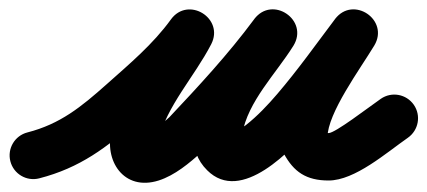

<svg xmlns="http://www.w3.org/2000/svg" viewBox="-62 -329 910 409"><path d="M21.6 50.9C108.2 28.6 165.3 -14.4 232.6 -74.3C286.8 -122.5 341.3 -169.5 383.9 -228.4C402.2 -253.7 387.9 -280.7 365.4 -294.5C343 -308.3 312.4 -308.8 298.1 -281.2C258 -203.4 199.2 -140.9 176.1 -52.8C176.1 -52.8 176.2 -52.8 176.2 -52.9C176.2 -53 176.2 -53 176.2 -53C158.6 12.8 201.5 79.1 276 55.5C310.5 44.5 341.7 18.3 368 -5.6C368 -5.7 368.7 -6.3 369.4 -7C370.1 -7.7 370.7 -8.4 370.8 -8.4C437.4 -79.1 502.6 -149.6 560.6 -228C579.8 -254 567.6 -281.9 546.2 -296.4C524.8 -311 494.3 -312.2 477.2 -284.8C429.5 -208.5 291.1 -52.9 379.6 34C379.6 34 379.5 34 379.5 33.9C379.4 33.8 379.3 33.7 379.3 33.7C451.8 106.3 559.7 -9.9 605.3 -63.1C650.3 -115.6 690.8 -172.4 732.3 -227.6C751.5 -253.1 738.9 -280.9 717.3 -295.5C695.7 -310 665.2 -311.4 648.7 -284C606 -213 534.5 -120 534.5 -36C534.5 -27 536.3 -18.5 539.1 -10C539.1 -9.9 540 -8 540.8 -6.1C541.6 -4.1 542.4 -2.2 542.5 -2.1C563.7 37.3 590.5 55.5 638 55.5C694.1 55.5 761.2 -3.8 806.8 -35.5C829.7 -51.5 835.4 -82.9 819.5 -105.8C803.5 -128.7 772.1 -134.4 749.2 -118.5C721.1 -98.9 651.9 -45.5 638 -45.5C627.9 -45.5 627.1 -48.9 633.1 -43.6C640.6 -37 633.7 -45.8 631.5 -49.9C631.4 -50 632.3 -48 633.2 -45.9C634.1 -43.9 634.9 -41.9 634.9 -42C633.8 -45.2 635.4 -38.7 635.4 -38C635.5 -37.3 635.5 -35.3 635.5 -36C635.5 -88 705.4 -182.3 735.3 -232C751.7 -259.3 740.4 -286.2 720.2 -299.8C700 -313.4 670.9 -313.9 651.7 -288.4C611.4 -234.9 572.2 -179.7 528.7 -128.9C508.3 -105.1 486.3 -81.8 461.7 -62.4C451.3 -54.3 426.7 -47.8 439.2 -44.2C448 -41.7 451.3 -37.1 450.7 -37.7C450.7 -37.7 450.6 -37.8 450.5 -37.9C450.5 -38 450.4 -38 450.4 -38C449.9 -38.5 452.3 -34.4 453.8 -43C466.1 -113.3 525.8 -171.9 562.8 -231.2C580 -258.7 568.7 -285.9 548.4 -299.7C528.1 -313.6 498.6 -314 479.4 -288C423.8 -213 361.1 -145.4 297.2 -77.6C297.2 -77.6 297.9 -78.3 298.6 -79C299.3 -79.7 300 -80.4 300 -80.4C286 -67.6 271.1 -54.8 254.6 -45.2C252.5 -44.2 250.5 -43.1 248.4 -42.1C247.1 -41.4 242.8 -40.5 244.3 -40.4C266.3 -40 270.5 -14.5 273.8 -27C273.8 -27 273.8 -27 273.8 -27.1C273.8 -27.2 273.9 -27.2 273.9 -27.2C294.5 -105.9 351.6 -164.6 387.9 -234.8C402.2 -262.5 389.8 -288.3 369.4 -300.9C348.9 -313.5 320.3 -312.8 302.1 -287.6C263.9 -234.8 213.9 -192.9 165.4 -149.7C110.7 -101 66.1 -64.8 -3.6 -46.9C-30.6 -40 -46.9 -12.4 -39.9 14.6C-33 41.6 -5.4 57.9 21.6 50.9Z"/></svg>

Font: FRB American Cursive Guidelines Ultra
Style: Bold Italic
Weight: 1000
Italic angle: -25°
Version: Version 2.0;Modular Font Editor K font №1